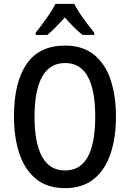

<svg xmlns="http://www.w3.org/2000/svg" viewBox="-20 -960 670 990"><path d="M578 -358Q578 -251 550 -167.5Q522 -84 464 -37Q406 10 315 10Q223 10 165 -38Q107 -86 79.5 -169Q52 -252 52 -359Q52 -536 117.5 -630.5Q183 -725 316 -725Q406 -725 464.5 -678Q523 -631 550.5 -548Q578 -465 578 -358ZM158 -358Q158 -223 197 -152Q236 -81 315 -81Q394 -81 432.5 -151Q471 -221 471 -358Q471 -494 433 -564.5Q395 -635 316 -635Q236 -635 197 -564Q158 -493 158 -358ZM363 -940Q380 -906 410 -864.5Q440 -823 466 -791V-780H406Q384 -797 361 -820Q338 -843 314 -870Q290 -843 267 -819.5Q244 -796 224 -780H164V-791Q190 -824 220 -866Q250 -908 266 -940Z"/></svg>

Font: Noto Sans Arabic UI Cn Md
Style: Regular
Weight: 500
Width: 3
Designer: Monotype Design Team, Nadine Chahine and Nizar Qandah
Foundry: Monotype Imaging Inc.
Version: Version 2.010; ttfautohint (v1.8.4.7-5d5b)